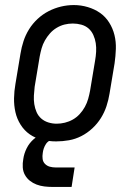

<svg xmlns="http://www.w3.org/2000/svg" viewBox="-20 -551 540 759"><path d="M202 8Q174 8 146.5 1.5Q119 -5 97.5 -20Q76 -35 61.5 -58Q47 -81 41 -107.5Q35 -134 35.5 -162.5Q36 -191 41 -219L61 -339Q65 -364 73 -388.5Q81 -413 95 -435.5Q109 -458 129 -476.5Q149 -495 172.5 -507Q196 -519 221 -525Q246 -531 272 -531Q300 -531 327 -523Q354 -515 375.5 -500Q397 -485 411.5 -462Q426 -439 432.5 -412.5Q439 -386 438 -357.5Q437 -329 433 -301L413 -181Q409 -156 401 -131.5Q393 -107 379 -84.5Q365 -62 345 -43.5Q325 -25 301.5 -13Q278 -1 252.5 3.5Q227 8 202 8ZM204 -62Q220 -62 236.5 -66Q253 -70 268 -78.5Q283 -87 295 -100Q307 -113 315.5 -128.5Q324 -144 328.5 -160Q333 -176 336 -192L356 -312Q359 -329 360 -346.5Q361 -364 358.5 -380.5Q356 -397 349 -412.5Q342 -428 330 -438.5Q318 -449 301.5 -453.5Q285 -458 268 -458Q251 -458 235 -454Q219 -450 204 -441Q189 -432 177.5 -419Q166 -406 157.5 -391Q149 -376 144.5 -360Q140 -344 137 -328L117 -208Q115 -191 114 -173.5Q113 -156 115.5 -139.5Q118 -123 124.5 -108Q131 -93 143 -82.5Q155 -72 171 -67Q187 -62 204 -62ZM188 188Q171 188 155 186Q139 184 124.5 178.5Q110 173 98 163.5Q86 154 78.5 140.5Q71 127 70 110.5Q69 94 72 78Q75 56 85.5 35Q96 14 114 -1.5Q132 -17 154.5 -23.5Q177 -30 199 -30L194 0Q185 0 176 5Q167 10 161.5 18.5Q156 27 153 36Q150 45 149 54Q147 66 148.5 77.5Q150 89 158 97Q166 105 177 108Q188 111 200 111H275L263 188Z"/></svg>

Font: Iosevka Gothic
Style: Italic
Weight: 400
Italic angle: -9°
Monospace: yes
Designer: Belleve Invis
Foundry: Belleve Invis
Version: Version 15.5.1; ttfautohint (v1.8.4)